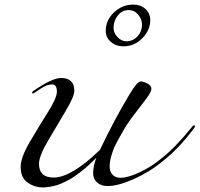

<svg xmlns="http://www.w3.org/2000/svg" viewBox="-20 -800 870 837"><path d="M441 -666Q441 -712 477 -746Q513 -780 561 -780Q593 -780 614 -761Q635 -742 635 -712Q635 -668 600 -633Q565 -598 519 -598Q486 -598 463.5 -617Q441 -636 441 -666ZM541 -756Q512 -756 493.5 -732.5Q475 -709 475 -678Q475 -656 492.5 -638Q510 -620 531 -620Q559 -620 579 -641Q599 -662 599 -694Q599 -716 582.5 -736Q566 -756 541 -756ZM690 -98Q634 -51 564.5 -20Q495 11 449 11Q420 11 403 -5Q386 -21 386 -45Q386 -76 400 -112Q399 -111 387.5 -100Q376 -89 371.5 -84.5Q367 -80 353.5 -68.5Q340 -57 332 -51Q324 -45 309.5 -34.5Q295 -24 284 -18Q273 -12 257.5 -4.5Q242 3 228.5 7Q215 11 199 14Q183 17 168 17Q130 17 100 -4.5Q70 -26 70 -72Q70 -113 109.5 -180.5Q149 -248 188.5 -310.5Q228 -373 228 -400Q228 -432 208 -432Q201 -432 194 -430.5Q187 -429 182 -427Q177 -425 169 -420.5Q161 -416 158 -414Q155 -412 146 -406Q137 -400 134 -398Q125 -392 124 -392Q120 -392 120 -396Q120 -400 126 -404Q207 -460 246 -460Q304 -460 304 -404Q304 -379 265.5 -315Q227 -251 188.5 -185Q150 -119 150 -86Q150 -26 214 -26Q291 -26 416 -147Q478 -278 543 -386Q578 -445 593 -445Q605 -445 622.5 -436Q640 -427 640 -413Q640 -400 619 -371.5Q598 -343 566.5 -302.5Q535 -262 519 -233Q517 -229 508 -213.5Q499 -198 495.5 -191.5Q492 -185 484.5 -170.5Q477 -156 473.5 -146Q470 -136 466 -123Q462 -110 460 -97.5Q458 -85 458 -73Q458 -52 470.5 -38.5Q483 -25 506 -25Q538 -25 589 -49Q640 -73 682 -108Q744 -156 818 -248Q822 -254 826 -254Q830 -254 830 -250Q830 -248 828 -244Q760 -152 690 -98Z"/></svg>

Font: Miama Nueva
Style: Medium
Weight: 400
Italic angle: -28°
Version: Version 1.0